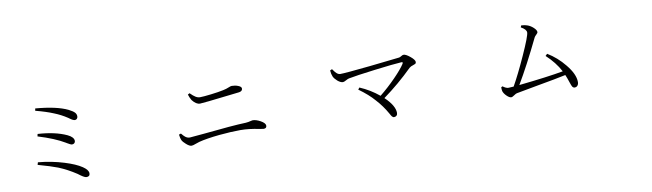

<svg xmlns="http://www.w3.org/2000/svg" viewBox="-40 -1241 6079 1791"><g transform="rotate(-10 3000.0 -345.0)"><path d="M669.9 11.7Q653.3 11.7 615.2 -15.6Q600.6 -26.4 592.8 -32.2Q509.8 -86.9 425.8 -121.1Q363.3 -145.5 240.2 -179.7L247.1 -203.1Q374 -191.4 491.2 -155.3Q595.7 -123 652.3 -85Q703.1 -50.8 703.1 -18.6Q703.1 11.7 669.9 11.7ZM590.8 -311.5Q578.1 -311.5 543 -333Q539.1 -335.9 537.1 -336.9Q442.4 -393.6 285.2 -441.4L290 -463.9Q454.1 -454.1 563.5 -403.3Q621.1 -376 621.1 -339.8Q621.1 -328.1 612.8 -319.8Q604.5 -311.5 590.8 -311.5ZM656.2 -531.2Q639.6 -531.2 610.4 -552.7Q601.6 -559.6 596.7 -562.5Q539.1 -600.6 474.6 -626Q407.2 -654.3 305.7 -680.7L309.6 -702.1Q509.8 -685.5 614.3 -634.8Q653.3 -615.2 668.9 -598.6Q683.6 -583 683.6 -561.5Q683.6 -548.8 675.8 -540Q668 -531.2 656.2 -531.2Z M1686.5 -106.4Q1666 -106.4 1636.7 -132.8Q1610.4 -155.3 1600.6 -174.8Q1592.8 -190.4 1587.9 -228.5L1607.4 -235.4Q1627 -210.9 1640.6 -200.2Q1660.2 -184.6 1683.6 -184.6Q1699.2 -184.6 1816.4 -196.3Q2096.7 -225.6 2220.7 -229.5Q2247.1 -231.4 2271.5 -238.3Q2282.2 -241.2 2287.1 -241.2Q2319.3 -241.2 2360.4 -218.8Q2404.3 -194.3 2404.3 -169.9Q2404.3 -144.5 2375 -144.5Q2367.2 -144.5 2336.9 -150.4Q2238.3 -170.9 2158.2 -170.9Q2071.3 -170.9 1959 -160.2Q1834 -147.5 1762.7 -128.9Q1747.1 -125 1724.6 -116.2Q1700.2 -106.4 1686.5 -106.4ZM1832 -479.5Q1794.9 -479.5 1758.8 -526.4Q1744.1 -550.8 1734.4 -582L1752 -591.8Q1781.2 -562.5 1800.8 -550.8Q1821.3 -538.1 1842.8 -538.1Q1874 -538.1 1947.3 -546.9Q2020.5 -555.7 2065.4 -565.4Q2095.7 -571.3 2123 -583Q2140.6 -590.8 2151.4 -590.8Q2182.6 -590.8 2210 -580.1Q2241.2 -568.4 2241.2 -550.8Q2241.2 -525.4 2209 -520.5Q2175.8 -516.6 2107.4 -508.8Q1859.4 -479.5 1832 -479.5Z M3592.8 -41Q3582 -41 3573.2 -51.8Q3567.4 -58.6 3554.7 -82Q3510.7 -160.2 3452.1 -223.6Q3398.4 -286.1 3307.6 -351.6L3321.3 -369.1Q3419.9 -327.1 3502.9 -258.8Q3582 -322.3 3655.3 -397.5Q3726.6 -470.7 3755.9 -516.6Q3766.6 -535.2 3747.1 -533.2Q3675.8 -529.3 3489.3 -505.9Q3309.6 -483.4 3241.2 -469.7Q3230.5 -467.8 3210.9 -457Q3190.4 -445.3 3179.7 -445.3Q3158.2 -445.3 3129.9 -468.8Q3104.5 -491.2 3093.8 -512.7Q3083 -537.1 3080.1 -573.2L3099.6 -582Q3102.5 -579.1 3107.4 -571.3Q3123 -548.8 3133.8 -540Q3150.4 -524.4 3168.9 -524.4Q3215.8 -524.4 3451.2 -548.8Q3622.1 -566.4 3734.4 -580.1Q3743.2 -581.1 3756.8 -589.8Q3770.5 -598.6 3779.3 -598.6Q3801.8 -598.6 3841.3 -565.9Q3880.9 -533.2 3880.9 -512.7Q3880.9 -502 3873 -496.1Q3868.2 -493.2 3853.5 -488.3Q3827.1 -480.5 3815.4 -469.7Q3682.6 -338.9 3534.2 -231.4Q3626 -144.5 3626 -75.2Q3626 -59.6 3616.7 -50.3Q3607.4 -41 3592.8 -41Z M5299.8 -20.5Q5286.1 -20.5 5277.3 -34.2Q5271.5 -43.9 5260.7 -76.2Q5246.1 -121.1 5233.4 -150.4Q5154.3 -132.8 4949.2 -96.7Q4798.8 -70.3 4758.8 -61.5Q4749 -59.6 4730 -46.4Q4710.9 -33.2 4702.1 -33.2Q4683.6 -33.2 4658.2 -58.6Q4634.8 -82 4627.9 -104.5Q4624 -124 4625 -141.6L4637.7 -148.4Q4668.9 -125 4690.4 -125Q4705.1 -125 4740.2 -127.9Q4797.9 -229.5 4873 -395.5Q4952.1 -570.3 4952.1 -603.5Q4952.1 -632.8 4901.4 -660.2L4908.2 -677.7Q4944.3 -675.8 4963.9 -668Q4994.1 -658.2 5020.5 -633.8Q5046.9 -609.4 5046.9 -590.8Q5046.9 -582 5032.2 -568.4Q5018.6 -555.7 5013.7 -546.9Q4891.6 -294.9 4794.9 -132.8Q5063.5 -161.1 5215.8 -188.5Q5168 -279.3 5083 -357.4L5100.6 -375Q5191.4 -320.3 5260.7 -234.4Q5337.9 -140.6 5337.9 -66.4Q5337.9 -45.9 5327.6 -33.2Q5317.4 -20.5 5299.8 -20.5Z"/></g></svg>

Font: Bpmf GenYo Min R
Style: R
Weight: 400
Foundry: But Ko
Version: Version 1.320